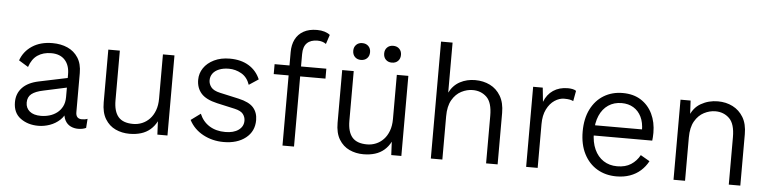

<svg xmlns="http://www.w3.org/2000/svg" viewBox="-45 -959 4775 1194"><g transform="rotate(5 2342.5 -362.5)"><path d="M374 -325Q374 -382 344 -414.5Q314 -447 259 -447Q209 -447 174 -423.5Q139 -400 122 -349L63 -385Q83 -442 134.5 -476Q186 -510 261 -510Q314 -510 355.5 -491.5Q397 -473 421.5 -435Q446 -397 446 -339V-95Q446 -54 484 -54Q492 -54 502 -55.5Q512 -57 519 -60L515 -3Q507 1 494.5 4Q482 7 466 7Q440 7 418.5 -3.5Q397 -14 384.5 -36.5Q372 -59 372 -93V-107L390 -105Q379 -66 351.5 -40.5Q324 -15 288.5 -2.5Q253 10 217 10Q152 10 106 -23.5Q60 -57 60 -124Q60 -178 94.5 -214.5Q129 -251 196 -265L387 -305V-245L230 -211Q181 -201 157 -182Q133 -163 133 -128Q133 -94 157.5 -73.5Q182 -53 228 -53Q255 -53 281 -60.5Q307 -68 328 -84Q349 -100 361.5 -124.5Q374 -149 374 -183Z M786 10Q739 10 699 -8.5Q659 -27 634.5 -67Q610 -107 610 -171V-500H682V-190Q682 -121 711 -87Q740 -53 804 -53Q833 -53 859.5 -64Q886 -75 906.5 -96.5Q927 -118 939 -150Q951 -182 951 -224V-500H1023V0H960L956 -83Q940 -52 915.5 -31Q891 -10 858.5 0Q826 10 786 10Z M1374 10Q1304 10 1246 -21Q1188 -52 1158 -109L1218 -153Q1238 -105 1279.5 -79Q1321 -53 1379 -53Q1431 -53 1461.5 -75Q1492 -97 1492 -133Q1492 -156 1478 -174.5Q1464 -193 1425 -202L1313 -227Q1243 -243 1213 -277Q1183 -311 1183 -362Q1183 -402 1205.5 -435.5Q1228 -469 1270 -489.5Q1312 -510 1368 -510Q1438 -510 1486.5 -480.5Q1535 -451 1558 -397L1499 -358Q1483 -405 1446 -426Q1409 -447 1368 -447Q1333 -447 1307 -436.5Q1281 -426 1267.5 -407.5Q1254 -389 1254 -365Q1254 -342 1269.5 -322Q1285 -302 1326 -293L1443 -267Q1510 -252 1537 -221Q1564 -190 1564 -143Q1564 -73 1511.5 -31.5Q1459 10 1374 10Z M1893 -735Q1919 -735 1940 -728.5Q1961 -722 1974 -711L1955 -653Q1944 -661 1931 -665Q1918 -669 1901 -669Q1859 -669 1836 -646.5Q1813 -624 1813 -577V-500V-476V0H1741V-584Q1741 -629 1758 -663Q1775 -697 1809 -716Q1843 -735 1893 -735ZM1971 -500V-438H1648V-500Z M2246 10Q2199 10 2159 -8.5Q2119 -27 2094.5 -67Q2070 -107 2070 -171V-500H2142V-190Q2142 -121 2171 -87Q2200 -53 2264 -53Q2293 -53 2319.5 -64Q2346 -75 2366.5 -96.5Q2387 -118 2399 -150Q2411 -182 2411 -224V-500H2483V0H2420L2416 -83Q2400 -52 2375.5 -31Q2351 -10 2318.5 0Q2286 10 2246 10ZM2180 -678Q2204 -678 2218.5 -663.5Q2233 -649 2233 -626Q2233 -602 2218.5 -587.5Q2204 -573 2180 -573Q2157 -573 2142.5 -587.5Q2128 -602 2128 -626Q2128 -649 2142.5 -663.5Q2157 -678 2180 -678ZM2373 -678Q2397 -678 2411.5 -663.5Q2426 -649 2426 -626Q2426 -602 2411.5 -587.5Q2397 -573 2373 -573Q2350 -573 2335.5 -587.5Q2321 -602 2321 -626Q2321 -649 2335.5 -663.5Q2350 -678 2373 -678Z M2667 0V-730H2739V-418Q2763 -465 2805.5 -487.5Q2848 -510 2900 -510Q2951 -510 2992.5 -489.5Q3034 -469 3059 -427Q3084 -385 3084 -321V0H3012V-297Q3012 -380 2977 -413.5Q2942 -447 2890 -447Q2854 -447 2819 -429Q2784 -411 2761.5 -372Q2739 -333 2739 -270V0Z M3262 0V-500H3322L3331 -412Q3349 -459 3387 -484.5Q3425 -510 3478 -510Q3492 -510 3506 -507.5Q3520 -505 3530 -498L3518 -433Q3508 -438 3495.5 -440.5Q3483 -443 3461 -443Q3431 -443 3401.5 -423.5Q3372 -404 3353 -366Q3334 -328 3334 -273V0Z M3826 10Q3758 10 3705.5 -21Q3653 -52 3623 -110.5Q3593 -169 3593 -250Q3593 -331 3622.5 -389.5Q3652 -448 3703.5 -479Q3755 -510 3821 -510Q3888 -510 3935 -480Q3982 -450 4007 -398Q4032 -346 4032 -280Q4032 -264 4031 -252Q4030 -240 4029 -231H3640V-295H3997L3960 -287Q3960 -338 3942.5 -373.5Q3925 -409 3893.5 -428Q3862 -447 3820 -447Q3772 -447 3736.5 -423Q3701 -399 3682 -355Q3663 -311 3663 -250Q3663 -189 3683 -145Q3703 -101 3739.5 -77Q3776 -53 3825 -53Q3877 -53 3911.5 -75.5Q3946 -98 3966 -135L4023 -102Q4005 -68 3976.5 -42.5Q3948 -17 3910 -3.5Q3872 10 3826 10Z M4182 0V-500H4245L4251 -385L4240 -395Q4261 -455 4309 -482.5Q4357 -510 4415 -510Q4466 -510 4507.5 -489Q4549 -468 4574 -426.5Q4599 -385 4599 -321V0H4527V-296Q4527 -379 4492 -413Q4457 -447 4405 -447Q4369 -447 4334 -429Q4299 -411 4276.5 -372Q4254 -333 4254 -270V0Z"/></g></svg>

Font: Kantumruy Pro
Style: Regular
Weight: 400
Designer: Sovichet Tep
Foundry: Sovichet Tep
Version: Version 1.002